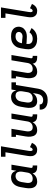

<svg xmlns="http://www.w3.org/2000/svg" viewBox="1451 -2226 998 3940"><g transform="rotate(-90 1950.0 -256.0)"><path d="M195 8Q167 8 141.5 -0.5Q116 -9 98 -27.5Q80 -46 70.5 -70.5Q61 -95 58 -122Q55 -149 56.5 -176.5Q58 -204 63 -232L80 -332Q84 -356 91.5 -380.5Q99 -405 111 -427.5Q123 -450 141.5 -469.5Q160 -489 182.5 -502.5Q205 -516 229.5 -522Q254 -528 279 -528Q304 -528 328 -521.5Q352 -515 370 -500Q388 -485 399 -464.5Q410 -444 416 -420L433 -520H541L475 -122Q474 -114 474.5 -107Q475 -100 479.5 -94.5Q484 -89 491.5 -86.5Q499 -84 506 -84H524V8H490Q467 8 445 3.5Q423 -1 405 -13Q387 -25 376 -44.5Q365 -64 364 -87Q350 -65 331.5 -46.5Q313 -28 290.5 -15.5Q268 -3 243.5 2.5Q219 8 195 8ZM253 -84Q274 -84 296 -90.5Q318 -97 336 -112Q354 -127 364.5 -148Q375 -169 378 -191L395 -291Q398 -308 398.5 -325.5Q399 -343 396.5 -359Q394 -375 387.5 -390Q381 -405 369 -415.5Q357 -426 341 -431Q325 -436 308 -436Q285 -436 262.5 -427Q240 -418 223.5 -400.5Q207 -383 198 -361Q189 -339 185 -317L169 -217Q166 -201 165.5 -185Q165 -169 167.5 -154Q170 -139 176.5 -125Q183 -111 194.5 -101.5Q206 -92 221.5 -88Q237 -84 253 -84Z M848 8Q824 8 801.5 2.5Q779 -3 762 -16.5Q745 -30 733.5 -50Q722 -70 718 -92Q714 -114 715 -138Q716 -162 720 -186L795 -643H704V-735H918L825 -171Q824 -162 823 -153.5Q822 -145 821.5 -136.5Q821 -128 821.5 -119.5Q822 -111 825 -103.5Q828 -96 834 -90Q840 -84 848 -84Q858 -84 867 -90Q876 -96 882 -104Q888 -112 892.5 -121.5Q897 -131 900 -140L989 -99Q980 -78 966 -58Q952 -38 933.5 -22.5Q915 -7 892.5 0.5Q870 8 848 8Z M1250 8Q1222 8 1197 -0.5Q1172 -9 1154.5 -28Q1137 -47 1128.5 -71.5Q1120 -96 1116.5 -122.5Q1113 -149 1114.5 -176.5Q1116 -204 1121 -232L1154 -428H1111V-520H1277L1227 -217Q1224 -201 1223.5 -185Q1223 -169 1225.5 -154Q1228 -139 1234 -125.5Q1240 -112 1251 -102Q1262 -92 1277 -88Q1292 -84 1308 -84Q1329 -84 1350.5 -91Q1372 -98 1389 -113.5Q1406 -129 1415.5 -149.5Q1425 -170 1428 -191L1483 -520H1591L1525 -122Q1524 -114 1524.5 -107Q1525 -100 1529.5 -94.5Q1534 -89 1541.5 -86.5Q1549 -84 1556 -84H1574V8H1540Q1517 8 1495 3.5Q1473 -1 1455 -13Q1437 -25 1426 -44Q1415 -63 1414 -86Q1401 -64 1383 -46Q1365 -28 1343 -15.5Q1321 -3 1297 2.5Q1273 8 1250 8Z M1868 223Q1842 223 1816.5 220Q1791 217 1767.5 209Q1744 201 1724.5 187Q1705 173 1692 153.5Q1679 134 1673.5 109.5Q1668 85 1671 59H1778Q1776 76 1783 91.5Q1790 107 1803.5 115.5Q1817 124 1833.5 127.5Q1850 131 1867 131Q1890 131 1913.5 122.5Q1937 114 1954 97Q1971 80 1981 57.5Q1991 35 1995 12L2010 -80Q1996 -59 1977.5 -42Q1959 -25 1937 -13.5Q1915 -2 1891.5 3Q1868 8 1845 8Q1817 8 1791.5 -0.5Q1766 -9 1748 -27.5Q1730 -46 1720.5 -70.5Q1711 -95 1708 -122Q1705 -149 1706.5 -176.5Q1708 -204 1713 -232L1730 -332Q1734 -356 1741.5 -380.5Q1749 -405 1761 -427.5Q1773 -450 1791.5 -469.5Q1810 -489 1832.5 -502.5Q1855 -516 1879.5 -522Q1904 -528 1929 -528Q1954 -528 1978 -521.5Q2002 -515 2020 -500Q2038 -485 2049 -464.5Q2060 -444 2066 -420L2083 -520H2231V-428H2176L2100 27Q2096 54 2086.5 80Q2077 106 2061 129.5Q2045 153 2022.5 172Q2000 191 1974 202.5Q1948 214 1921 218.5Q1894 223 1868 223ZM1903 -84Q1924 -84 1946 -90.5Q1968 -97 1986 -112Q2004 -127 2014.5 -148Q2025 -169 2028 -191L2045 -291Q2048 -308 2048.5 -325.5Q2049 -343 2046.5 -359Q2044 -375 2037.5 -390Q2031 -405 2019 -415.5Q2007 -426 1991 -431Q1975 -436 1958 -436Q1935 -436 1912.5 -427Q1890 -418 1873.5 -400.5Q1857 -383 1848 -361Q1839 -339 1835 -317L1819 -217Q1816 -201 1815.5 -185Q1815 -169 1817.5 -154Q1820 -139 1826.5 -125Q1833 -111 1844.5 -101.5Q1856 -92 1871.5 -88Q1887 -84 1903 -84Z M2450 8Q2422 8 2397 -0.5Q2372 -9 2354.5 -28Q2337 -47 2328.5 -71.5Q2320 -96 2316.5 -122.5Q2313 -149 2314.5 -176.5Q2316 -204 2321 -232L2354 -428H2311V-520H2477L2427 -217Q2424 -201 2423.5 -185Q2423 -169 2425.5 -154Q2428 -139 2434 -125.5Q2440 -112 2451 -102Q2462 -92 2477 -88Q2492 -84 2508 -84Q2529 -84 2550.5 -91Q2572 -98 2589 -113.5Q2606 -129 2615.5 -149.5Q2625 -170 2628 -191L2683 -520H2791L2725 -122Q2724 -114 2724.5 -107Q2725 -100 2729.5 -94.5Q2734 -89 2741.5 -86.5Q2749 -84 2756 -84H2774V8H2740Q2717 8 2695 3.5Q2673 -1 2655 -13Q2637 -25 2626 -44Q2615 -63 2614 -86Q2601 -64 2583 -46Q2565 -28 2543 -15.5Q2521 -3 2497 2.5Q2473 8 2450 8Z M3125 8Q3092 8 3060 2.5Q3028 -3 3000.5 -16.5Q2973 -30 2952 -53Q2931 -76 2920.5 -105Q2910 -134 2909 -166.5Q2908 -199 2913 -232L2930 -332Q2934 -359 2944 -386Q2954 -413 2971 -436.5Q2988 -460 3011.5 -479Q3035 -498 3061.5 -509Q3088 -520 3115.5 -524Q3143 -528 3170 -528Q3198 -528 3224.5 -524.5Q3251 -521 3275.5 -511.5Q3300 -502 3320 -486Q3340 -470 3352.5 -448Q3365 -426 3369.5 -399.5Q3374 -373 3370 -346Q3366 -324 3356.5 -303.5Q3347 -283 3331 -266Q3315 -249 3295.5 -236.5Q3276 -224 3254.5 -217Q3233 -210 3211 -207Q3189 -204 3168 -204Q3149 -204 3130.5 -205.5Q3112 -207 3093 -207.5Q3074 -208 3055 -209Q3036 -210 3018 -213Q3015 -187 3018 -162Q3021 -137 3036 -118.5Q3051 -100 3075.5 -92Q3100 -84 3125 -84Q3143 -84 3161.5 -87.5Q3180 -91 3197 -99Q3214 -107 3229.5 -120.5Q3245 -134 3256 -150L3344 -108Q3327 -80 3302 -57Q3277 -34 3247.5 -19Q3218 -4 3186.5 2Q3155 8 3125 8ZM3173 -292Q3188 -292 3203 -295.5Q3218 -299 3231 -308Q3244 -317 3253 -330.5Q3262 -344 3264 -359Q3267 -377 3260 -393.5Q3253 -410 3239 -419.5Q3225 -429 3207.5 -432.5Q3190 -436 3171 -436Q3155 -436 3139 -433Q3123 -430 3108 -423Q3093 -416 3080 -404.5Q3067 -393 3058 -378.5Q3049 -364 3043.5 -348.5Q3038 -333 3035 -317L3033 -305Q3051 -302 3069 -301.5Q3087 -301 3104 -299.5Q3121 -298 3138 -295Q3155 -292 3173 -292Z M3698 8Q3674 8 3651.5 2.5Q3629 -3 3612 -16.5Q3595 -30 3583.5 -50Q3572 -70 3568 -92Q3564 -114 3565 -138Q3566 -162 3570 -186L3645 -643H3554V-735H3768L3675 -171Q3674 -162 3673 -153.5Q3672 -145 3671.5 -136.5Q3671 -128 3671.5 -119.5Q3672 -111 3675 -103.5Q3678 -96 3684 -90Q3690 -84 3698 -84Q3708 -84 3717 -90Q3726 -96 3732 -104Q3738 -112 3742.5 -121.5Q3747 -131 3750 -140L3839 -99Q3830 -78 3816 -58Q3802 -38 3783.5 -22.5Q3765 -7 3742.5 0.5Q3720 8 3698 8Z"/></g></svg>

Font: Iosevka Etoile Semibold
Style: Italic
Weight: 600
Italic angle: -9°
Designer: Belleve Invis
Foundry: Belleve Invis
Version: Version 22.1.2; ttfautohint (v1.8.4)